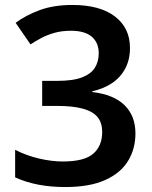

<svg xmlns="http://www.w3.org/2000/svg" viewBox="-20 -744 612 774"><path d="M504 -551Q504 -503 484.5 -467Q465 -431 431 -408.5Q397 -386 352 -376V-373Q438 -363 482 -320Q526 -277 526 -206Q526 -144 496 -95Q466 -46 403.5 -18Q341 10 243 10Q185 10 135 0.5Q85 -9 41 -29V-140Q86 -117 137 -105Q188 -93 233 -93Q320 -93 356 -124.5Q392 -156 392 -212Q392 -248 374 -271Q356 -294 315.5 -305.5Q275 -317 210 -317H150V-418H211Q274 -418 310.5 -432Q347 -446 362.5 -471Q378 -496 378 -529Q378 -572 350 -596Q322 -620 266 -620Q230 -620 201 -612Q172 -604 148 -591.5Q124 -579 103 -565L43 -652Q83 -682 139.5 -703Q196 -724 272 -724Q383 -724 443.5 -677.5Q504 -631 504 -551Z"/></svg>

Font: Noto Sans Thai SemiBold
Style: Regular
Weight: 600
Version: Version 2.001